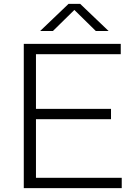

<svg xmlns="http://www.w3.org/2000/svg" viewBox="-20 -965 697 985"><path d="M102 0V-740H599.5V-687H164.5V-406.5H549.5V-353.5H164.5V-53H604.5V0ZM186 -806 331.5 -945H391.5L537 -806H471.5L361.5 -914L251.5 -806Z"/></svg>

Font: Encode Sans Expanded Expanded Light
Style: Regular
Weight: 300
Width: 7
Designer: Multiple Designers
Foundry: Impallari Type
Version: Version 3.000; ttfautohint (v1.8.3) -l 8 -r 50 -G 200 -x 14 